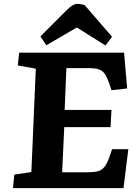

<svg xmlns="http://www.w3.org/2000/svg" viewBox="-20 -972 724 992"><path d="M165 -617 72 -634 79 -700H621L637 -515L556 -506L544 -542Q533 -573 521.5 -590Q510 -607 491 -613.5Q472 -620 441 -620H323L314 -404H556L551 -315H312L301 -82H436Q465 -82 485 -87Q505 -92 519 -109Q533 -126 545 -160L559 -201H643L618 0H47L54 -70L142 -83ZM559 -782 525 -737 377 -830 219 -738 189 -784 326 -921Q341 -936 354 -944Q367 -952 382 -952Q391 -952 400 -950Q409 -948 417 -946Z"/></svg>

Font: Literata 7pt
Style: Bold Italic
Weight: 700
Italic angle: -2°
Designer: Latin by Veronika Burian and Jose Scaglione. Greek by Irene Vlachou. Cyrillic by Vera Evstafieva
Foundry: TypeTogether
Version: Version 3.002